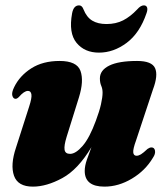

<svg xmlns="http://www.w3.org/2000/svg" viewBox="-20 -685 615 715"><path d="M544 -136Q555 -136 557.2 -124Q559.5 -112 549.5 -97.5Q521 -49.5 471.2 -19.8Q421.5 10 369 10Q295.5 10 295.5 -48.5Q295.5 -67 303.5 -90.2Q311.5 -113.5 320.5 -137Q270.5 -53.5 212 -21.8Q153.5 10 102.5 10Q46.5 10 32.2 -30.5Q18 -71 39.5 -135L88.5 -288Q99 -320 97 -333.2Q95 -346.5 84 -346.5Q70 -346.5 50.5 -324Q43.5 -317 38 -317Q29.5 -317 26 -328.5Q22.5 -340 33 -361Q53.5 -403 96.5 -430.5Q139.5 -458 202 -458Q266.5 -458 279.8 -420.8Q293 -383.5 274 -322.5L228 -175Q218 -142.5 220.5 -127.2Q223 -112 241 -112Q262 -112 287.8 -141.8Q313.5 -171.5 337 -235.5Q350 -270 356 -296.5Q362 -323 362 -340Q362 -354 357 -365.5Q352 -377 352 -393Q352 -423.5 387 -440.8Q422 -458 490.5 -458Q545.5 -458 557.5 -431.2Q569.5 -404.5 549.5 -351.5L486.5 -161.5Q475 -130 476.2 -117.5Q477.5 -105 488.5 -105Q496 -105 504.8 -110.2Q513.5 -115.5 529.5 -130.5Q537.5 -136 544 -136ZM376.5 -595.5Q411.5 -595.5 438.5 -609.2Q465.5 -623 491 -650Q504 -665 515.5 -665Q525 -665 527.8 -657Q530.5 -649 525.5 -635.5Q500.5 -562 451.8 -525.5Q403 -489 348.5 -489Q295 -489 265 -525.5Q235 -562 248.5 -635.5Q254 -665 274.5 -665Q285.5 -665 291 -650Q302.5 -621 323.5 -608.2Q344.5 -595.5 376.5 -595.5Z"/></svg>

Font: Fraunces 144pt S050 Black
Style: Italic
Weight: 900
Italic angle: -16°
Version: Version 1.000; ttfautohint (v1.8.3)